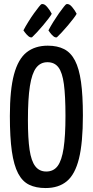

<svg xmlns="http://www.w3.org/2000/svg" viewBox="-20 -941 469 971"><path d="M210.6 10Q161.9 10 127.6 -6.6Q93.3 -23.1 71.7 -64Q50.2 -104.9 40 -175.5Q29.9 -246.2 29.9 -354.4Q29.9 -487.2 50.9 -564.9Q71.9 -642.5 114.5 -676.3Q157.2 -710 221.6 -710Q270.2 -710 304.2 -692.6Q338.2 -675.2 359.2 -634.9Q380.2 -594.5 389.7 -526.7Q399.2 -458.8 399.2 -356.9Q399.2 -219.1 379.4 -139.1Q359.6 -59.1 318.1 -24.6Q276.6 10 210.6 10ZM214.1 -73.6Q250.7 -73.6 271.5 -101.4Q292.3 -129.2 301.7 -191.4Q311.1 -253.7 311.1 -355.4Q311.1 -455.4 303.2 -515Q295.3 -574.5 275.5 -600.4Q255.8 -626.4 219.9 -626.4Q184.6 -626.4 163 -598.3Q141.4 -570.1 131.3 -506.1Q121.2 -442.2 121.2 -333.9Q121.2 -240.8 129.6 -183.7Q138 -126.6 158.5 -100.1Q178.9 -73.6 214.1 -73.6ZM141.9 -752.4Q132.9 -749.8 122.7 -758.8Q112.6 -767.8 105.5 -777.6Q98.5 -787.4 98.5 -787.4Q109 -807.9 123.3 -830.7Q137.5 -853.6 151.7 -873.4Q165.9 -893.2 176.5 -906.3Q187.1 -919.4 189.7 -920Q203.5 -923.9 218.7 -905.7Q233.9 -887.4 241.7 -871.2Q237.8 -863.4 225.9 -847.8Q214 -832.1 198.1 -813.1Q182.1 -794.1 166.7 -777.6Q151.3 -761.1 141.9 -752.4ZM267.8 -752.4Q258.8 -749.8 248.6 -758.8Q238.5 -767.8 231.8 -777.6Q225 -787.4 225 -787.4Q235.6 -807.9 249.8 -830.7Q264.1 -853.6 277.9 -873.4Q291.8 -893.2 302.4 -906.3Q313 -919.4 315.6 -920Q329.4 -923.9 344.6 -905.7Q359.8 -887.4 367.6 -871.2Q363.7 -863.4 351.8 -847.8Q339.9 -832.1 324 -813.1Q308 -794.1 292.6 -777.6Q277.2 -761.1 267.8 -752.4Z"/></svg>

Font: Yanone Kaffeesatz ExtraLight
Style: Regular
Weight: 200
Designer: Yanone (Cyrillic: Daniel Pouzeot, Huerta Tipografica, and Cyreal)
Foundry: Yanone
Version: Version 2.003